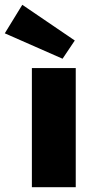

<svg xmlns="http://www.w3.org/2000/svg" viewBox="-78 -781 391 801"><path d="M234 -612 183 -536 -58 -642 15 -761ZM238 0H55V-497H238Z"/></svg>

Font: Ezarion Extra Bold
Style: Regular
Weight: 800
Designer: Natanael Gama
Version: Version 1.001;PS 001.001;hotconv 1.0.70;makeotf.lib2.5.58329